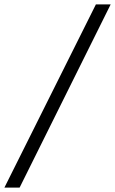

<svg xmlns="http://www.w3.org/2000/svg" viewBox="-61 -767 522 871"><path d="M-41 84 374 -747H441L28 84Z"/></svg>

Font: Figtree Light Light
Style: Italic
Weight: 300
Italic angle: -9.5°
Version: Version 2.000